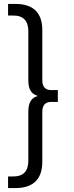

<svg xmlns="http://www.w3.org/2000/svg" viewBox="-20 -762 374 976"><path d="M59 194C148 194 195 149 195 61V-193C195 -229 212 -244 240 -244H274V-304H240C212 -304 195 -319 195 -355V-609C195 -698 148 -742 59 -742H21V-683H48C100 -683 124 -655 124 -603V-356C124 -316 134 -295 153 -283C158 -280 165 -277 172 -274C165 -272 158 -269 153 -266C134 -253 124 -232 124 -192V55C124 107 100 135 48 135H21V194Z"/></svg>

Font: Montserrat Z
Style: Regular
Weight: 400
Designer: Julieta Ulanovsky
Foundry: Julieta Ulanovsky
Version: Version 8.000